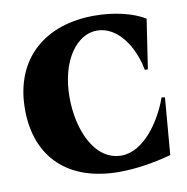

<svg xmlns="http://www.w3.org/2000/svg" viewBox="-83 -820 893 915"><g transform="rotate(-10 363.5 -362.0)"><path d="M421 15C504 15 590 1 674 -22L697 -297L681 -300C642 -189 553 -61 447 -60C313 -59 249 -223 249 -375C249 -557 337 -667 432 -667C534 -667 605 -555 625 -443H640L676 -682C618 -717 529 -739 434 -739C196 -740 30 -603 30 -356C30 -122 177 15 421 15Z"/></g></svg>

Font: Sinistre Bold
Style: Regular
Weight: 900
Designer: Jules Durand
Foundry: Collletttivo
Version: Version 69.420;Glyphs 3.2 (3217)